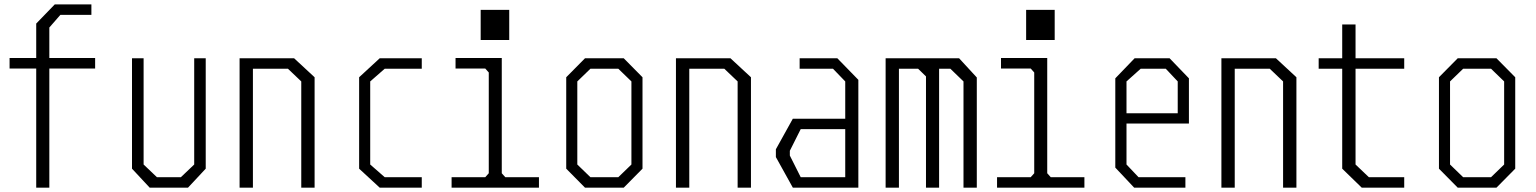

<svg xmlns="http://www.w3.org/2000/svg" viewBox="-20 -860 7040 880"><path d="M416 -545.9H206.1V0H146V-545.9H23.9V-594.2H146V-752L231 -839.8H398.9V-792H256.8L206.1 -733.9V-594.2H416Z M922.9 -86.9 841.8 0H666L585 -86.9V-592.8H638.2V-106L699.2 -47.9H809.1L870.1 -106V-592.8H922.9Z M1078.1 -592.8H1328.1L1421.9 -505.9V0H1360.8V-486.8L1299.8 -544.9H1139.2V0H1078.1Z M1743.2 -47.9H1913.1V0H1720.2L1626 -86.9V-505.9L1720.2 -592.8H1913.1V-544.9H1743.2L1676.8 -486.8V-106Z M2183.1 -676.8V-814.9H2314V-676.8ZM2450.2 0H2049.8V-47.9H2204.1L2220.2 -65.9V-527.8L2204.1 -545.9H2067.9V-594.2H2279.8V-65.9L2295.9 -47.9H2450.2Z M2924.8 -86.9 2838.9 0H2661.1L2575.2 -86.9V-505.9L2661.1 -592.8H2838.9L2924.8 -505.9ZM2814 -544.9H2686L2626 -486.8V-106L2686 -47.9H2814L2874 -106V-486.8Z M3078.1 -592.8H3328.1L3421.9 -505.9V0H3360.8V-486.8L3299.8 -544.9H3139.2V0H3078.1Z M3914.1 -494.1V0H3613.8L3536.1 -140.1V-175.8L3613.8 -315.9H3854V-486.8L3797.9 -544.9H3645V-592.8H3817.9ZM3854 -47.9V-268.1H3649.9L3600.1 -168.9V-147L3649.9 -47.9Z M4376 -592.8 4457 -504.9V0H4396V-486.8L4335.9 -544.9H4284.2V0H4224.1V-509.8L4188 -544.9H4100.1V0H4039.1V-592.8Z M4683.1 -676.8V-814.9H4814V-676.8ZM4950.2 0H4549.8V-47.9H4704.1L4720.2 -65.9V-527.8L4704.1 -545.9H4567.9V-594.2H4779.8V-65.9L4795.9 -47.9H4950.2Z M5429.2 -501V-293.9H5143.1V-106L5198.2 -47.9H5413.1V0H5178.2L5091.8 -91.8V-501L5180.2 -592.8H5340.8ZM5377.9 -340.8V-486.8L5323.2 -544.9H5208L5143.1 -486.8V-340.8Z M5578.1 -592.8H5828.1L5921.9 -505.9V0H5860.8V-486.8L5799.8 -544.9H5639.2V0H5578.1Z M6192.9 -544.9V-106L6253.9 -47.9H6416V0H6221.2L6131.8 -86.9V-544.9H6023.9V-592.8H6131.8V-748H6192.9V-592.8H6416V-544.9Z M6924.8 -86.9 6838.9 0H6661.1L6575.2 -86.9V-505.9L6661.1 -592.8H6838.9L6924.8 -505.9ZM6814 -544.9H6686L6626 -486.8V-106L6686 -47.9H6814L6874 -106V-486.8Z"/></svg>

Font: Steps Mono
Style: Regular
Weight: 400
Width: 3
Version: Version 1.000;PS 001.000;hotconv 1.0.70;makeotf.lib2.5.58329